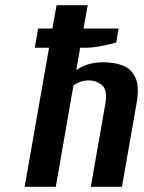

<svg xmlns="http://www.w3.org/2000/svg" viewBox="-20 -720 555 740"><path d="M75 0 169 -536H114L127 -610H182L198 -700H318L302 -610H437L428 -556Q404 -549 369.5 -542.5Q335 -536 309 -536H289L274 -450Q316 -480 379 -480Q422 -480 454.5 -467Q487 -454 502.5 -419.5Q518 -385 506 -320L450 0H330L386 -320Q395 -373 373.5 -391.5Q352 -410 322 -410Q303 -410 287.5 -404Q272 -398 263 -390L195 0Z"/></svg>

Font: Cuprum
Style: Bold Italic
Weight: 700
Italic angle: -10°
Designer: Jovanny Lemonad
Foundry: Jovanny Lemonad
Version: Version 3.000